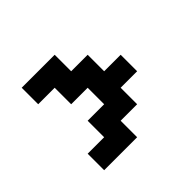

<svg xmlns="http://www.w3.org/2000/svg" viewBox="-139 -827 1029 1029"><g transform="rotate(-45 375.0 -312.5)"><path d="M125 0V-125H250V-250H375V-375H250V-500H125V-625H375V-500H500V-375H625V-250H500V-125H375V0Z"/></g></svg>

Font: Silkscreen
Style: Bold
Weight: 700
Designer: Jason Kottke
Foundry: Jason Kottke
Version: Version 1.001; ttfautohint (v1.8.4.7-5d5b)